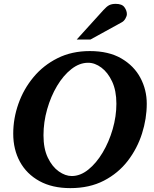

<svg xmlns="http://www.w3.org/2000/svg" viewBox="-20 -949 792 985"><path d="M732.9 -417Q732.9 -340.3 708.5 -263.7Q684.1 -187 635.3 -123.5Q586.4 -60.1 512.7 -22Q439 16.1 340.8 16.1Q248 16.1 182.4 -20Q116.7 -56.2 82.3 -119.1Q47.9 -182.1 47.9 -263.2Q47.9 -341.3 74.5 -416.7Q101.1 -492.2 151.9 -553.2Q202.6 -614.3 275.4 -650.6Q348.1 -687 440.9 -687Q537.6 -687 602.5 -649.2Q667.5 -611.3 700.2 -549.8Q732.9 -488.3 732.9 -417ZM577.1 -417Q577.1 -483.9 555.2 -530.8Q533.2 -577.6 500 -602.3Q466.8 -627 432.1 -627Q387.7 -627 346.4 -594.7Q305.2 -562.5 272.9 -508.5Q240.7 -454.6 221.9 -388.4Q203.1 -322.3 203.1 -254.9Q203.1 -186 225.6 -139.6Q248 -93.3 281.7 -69.6Q315.4 -45.9 348.1 -45.9Q392.1 -45.9 433.1 -78.9Q474.1 -111.8 506.6 -166.3Q539.1 -220.7 558.1 -286.4Q577.1 -352.1 577.1 -417ZM630.9 -876.5Q630.9 -866.7 623.3 -853.5Q615.7 -840.3 604.5 -834.5L443.8 -746.1H373.5L510.7 -897.5Q527.3 -916 540.5 -922.6Q553.7 -929.2 573.7 -929.2Q606 -929.2 618.4 -911.9Q630.9 -894.5 630.9 -876.5Z"/></svg>

Font: Charis
Style: Bold Italic
Weight: 700
Italic angle: -11°
Designer: Walt Agee, Miriam Martin, Annie Olsen, Victor Gaultney, Lorna Priest, Alan Ward, Bob Hallissy, Martin Hosken, Sharon Cor
Foundry: SIL Global
Version: Version 7.000